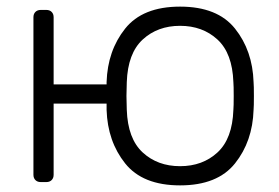

<svg xmlns="http://www.w3.org/2000/svg" viewBox="-20 -550 843 580"><path d="M747 -260Q747 -228 746 -218Q743 -123 690 -56.5Q637 10 524 10Q411 10 358 -56.5Q305 -123 302 -218V-237H142V-22Q142 -12 136 -6Q130 0 120 0H103Q93 0 87 -6Q81 -12 81 -22V-498Q81 -508 87 -514Q93 -520 103 -520H120Q130 -520 136 -514Q142 -508 142 -498V-295H302V-302Q305 -397 358 -463.5Q411 -530 524 -530Q637 -530 690 -463.5Q743 -397 746 -302Q747 -292 747 -260ZM363 -302 362 -260 363 -218Q366 -131 411 -89.5Q456 -48 524 -48Q592 -48 637 -89.5Q682 -131 685 -218Q686 -228 686 -260Q686 -292 685 -302Q682 -389 637 -430.5Q592 -472 524 -472Q456 -472 411 -430.5Q366 -389 363 -302Z"/></svg>

Font: Hezaedrus Light
Style: Regular
Weight: 300
Designer: Hubert & Fischer
Foundry: Hubert & Fischer
Version: Version 1.10;September 3, 2019;FontCreator 11.5.0.2425 64-bi